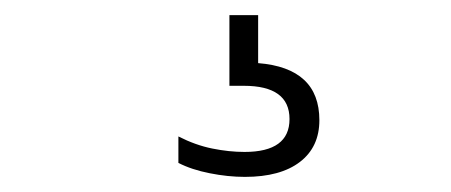

<svg xmlns="http://www.w3.org/2000/svg" viewBox="-20 -30 597 254"><path d="M304 204Q281.5 204 257.5 199.2Q233.5 194.5 216 185.5V150.5Q238.5 162 260.8 166.5Q283 171 303.5 171Q363 171 363 127.5Q363 83.5 302.5 83.5H283.5V-10H321.5V53.5Q402.5 60 402.5 129Q402.5 164.5 376.8 184.2Q351 204 304 204Z"/></svg>

Font: Encode Sans SmExp Lt
Style: Regular
Weight: 300
Width: 6
Designer: Multiple Designers
Foundry: Impallari Type
Version: Version 3.002; ttfautohint (v1.8.3) -l 8 -r 50 -G 200 -x 14 